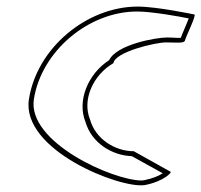

<svg xmlns="http://www.w3.org/2000/svg" viewBox="-20 -574 612 584"><path d="M68 -272C44 -118 344 0 420 -11C479 -22 506 -52 498 -52L387 -114C331 -114 271 -150 254 -210C229 -270 263 -346 325 -382C330 -416 452 -445 485 -445C519 -445 541 -441 543 -452C545 -462 579 -530 571 -530C571 -530 457 -554 399 -554C244 -554 92 -428 68 -272ZM83 -272C106 -419 250 -539 397 -539C441 -539 525 -524 554 -518C547 -499 534 -471 530 -459C521 -458 507 -460 488 -460C455 -460 335 -439 312 -391C247 -349 214 -267 240 -203C259 -138 322 -101 381 -99L475 -47C463 -39 444 -31 419 -26C418 -26 414 -25 411 -25C324 -25 63 -141 83 -272Z"/></svg>

Font: Ampere
Style: OuLnIta
Weight: 400
Version: Version 1